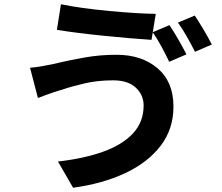

<svg xmlns="http://www.w3.org/2000/svg" viewBox="-20 -825 1040 901"><path d="M158 -365 121 -507Q146 -509 175 -514Q204 -519 228 -524Q240 -527 253 -530Q308 -543 379 -555.5Q450 -568 527 -568Q645 -568 719.5 -504.5Q794 -441 794 -325Q794 -219 733.5 -140.5Q673 -62 567.5 -12.5Q462 37 323 56L252 -67Q375 -81 465 -113.5Q555 -146 604.5 -199.5Q654 -253 654 -330Q654 -379 617.5 -413.5Q581 -448 511 -448Q437 -448 374 -433Q311 -418 271 -404Q262 -401 254 -399Q225 -390 192 -378Q174 -371 158 -365ZM697 -674 775 -707Q795 -678 817.5 -638.5Q840 -599 855 -570L774 -535Q759 -567 738.5 -605Q718 -643 697 -673L691 -638Q598 -644 468 -657Q338 -670 247 -685L266 -805Q359 -786 492 -773.5Q625 -761 711 -760ZM815 -719 894 -752Q914 -722 937 -683Q960 -644 974 -616L895 -582Q879 -614 857.5 -652Q836 -690 815 -719Z"/></svg>

Font: Source Han Sans CN Bold
Style: Bold
Weight: 700
Designer: Ryoko NISHIZUKA 西塚涼子 (kana & ideographs); Paul D. Hunt (Latin, Greek & Cyrillic); Wenlong ZHANG 张文龙 (bopomofo); Sandoll 
Foundry: Adobe Systems Incorporated
Version: Version 1.00;May 30, 2023;FontCreator 11.5.0.2422 32-bit